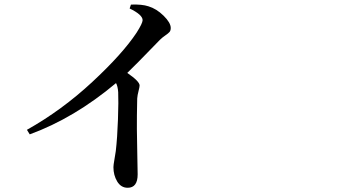

<svg xmlns="http://www.w3.org/2000/svg" viewBox="-20 -801 1540 867"><path d="M565.4 -762.7 571.3 -780.3Q621.1 -782.2 650.4 -772.5Q686.5 -761.7 718.8 -730Q751 -698.2 751 -674.8Q751 -663.1 745.6 -656.7Q740.2 -650.4 726.6 -641.1Q712.9 -631.8 702.1 -621.1Q582 -497.1 554.7 -471.7Q610.4 -433.6 610.4 -415Q610.4 -408.2 605.5 -389.6Q600.6 -371.1 599.6 -356.4Q597.7 -272.5 598.1 -218.3Q598.6 -164.1 600.1 -96.2Q601.6 -28.3 601.6 -13.7Q601.6 46.9 556.6 46.9Q526.4 46.9 509.3 18.6Q492.2 -9.8 492.2 -45.9Q492.2 -55.7 496.6 -80.1Q501 -104.5 502.9 -119.1Q509.8 -178.7 512.7 -262.2Q515.6 -345.7 513.7 -384.8Q511.7 -412.1 503.9 -425.8Q315.4 -267.6 114.3 -194.3L101.6 -214.8Q259.8 -303.7 396.5 -430.7Q533.2 -557.6 596.7 -653.3Q624 -696.3 624 -710Q624 -734.4 565.4 -762.7Z"/></svg>

Font: Bpmf Zihi Serif SemiBold
Style: SemiBold
Weight: 600
Foundry: But Ko
Version: Version 1.320